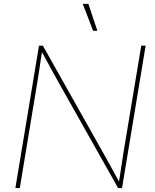

<svg xmlns="http://www.w3.org/2000/svg" viewBox="-20 -961 791 981"><path d="M58.6 0 179.2 -727.5H199.2L509.8 -175.3Q524.4 -149.9 538.1 -124.5Q551.8 -99.1 565.7 -74Q579.6 -48.8 593.8 -23.4H586.4Q590.8 -48.8 594.5 -74Q598.1 -99.1 602.1 -124.5Q606 -149.9 609.9 -175.3L701.7 -727.5H724.1L603.5 0H583.5L272.9 -551.3Q258.8 -576.7 244.9 -602.1Q231 -627.4 217.3 -652.8Q203.6 -678.2 189.5 -703.6H195.8Q191.4 -678.2 187.7 -652.8Q184.1 -627.4 180.4 -602.1Q176.8 -576.7 172.4 -551.3L81.1 0ZM455.6 -803.7 402.8 -941.4H431.6L477.5 -803.7Z"/></svg>

Font: Inter 20pt Thin
Style: Italic
Weight: 250
Italic angle: -9.3988°
Version: Version 4.001;git-66647c0bb